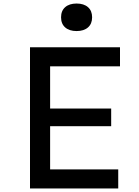

<svg xmlns="http://www.w3.org/2000/svg" viewBox="-20 -1068 790 1088"><path d="M150 -800H660V-692H264V-453H610V-353H264V-108H650V0H150ZM326 -970Q326 -1007 349.5 -1027.5Q373 -1048 414 -1048Q455 -1048 478.5 -1027.5Q502 -1007 502 -970Q502 -933 478.5 -912.5Q455 -892 414 -892Q373 -892 349.5 -912.5Q326 -933 326 -970Z"/></svg>

Font: Martian Mono VF sWd Rg
Style: Regular
Weight: 400
Width: 6
Monospace: yes
Designer: Roman Shamin
Foundry: Evil Martians
Version: Version 1.100